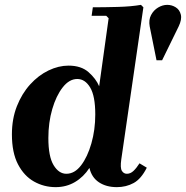

<svg xmlns="http://www.w3.org/2000/svg" viewBox="-20 -760 765 790"><path d="M29 -207Q29 -271 49.5 -323Q70 -375 104 -412.5Q138 -450 179.5 -470Q221 -490 262 -490Q314 -490 344.5 -463Q375 -436 388 -405L427 -685L417 -695H357L362 -730Q409 -730 464.5 -731.5Q520 -733 560 -740L570 -730L479 -104Q474 -69 481.5 -57Q489 -45 502 -45Q517 -45 529.5 -57Q542 -69 554 -88L584 -70Q561 -24 530 -7Q499 10 461 10Q417 10 387 -10Q357 -30 348 -69Q324 -32 288.5 -11Q253 10 209 10Q161 10 120 -13Q79 -36 54 -84Q29 -132 29 -207ZM179 -192Q179 -116 200.5 -80.5Q222 -45 253 -45Q287 -45 313.5 -79.5Q340 -114 356 -170Q372 -226 372 -289Q372 -365 351 -400Q330 -435 298 -435Q265 -435 238 -400.5Q211 -366 195 -311Q179 -256 179 -192ZM668 -740Q687 -740 703 -730Q719 -720 724 -700Q729 -680 715 -651L647 -512H624L596 -651Q591 -678 601.5 -698Q612 -718 630.5 -729Q649 -740 668 -740Z"/></svg>

Font: Brygada 1918
Style: Italic
Weight: 400
Italic angle: -8°
Designer: Mateusz Machalski | Borys Kosmynka | Przemek Hoffer
Foundry: NIEPODLEGLA 2018
Version: Version 3.006